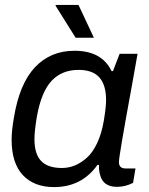

<svg xmlns="http://www.w3.org/2000/svg" viewBox="-20 -743 601 775"><path d="M285.2 -590.8 204.1 -720.2 205.1 -723.1H296.9L358.9 -590.8ZM198.2 12.2Q117.7 12.2 72.3 -36.1Q26.9 -84.5 26.9 -179.2Q26.9 -215.3 36.1 -268.1Q58.6 -405.3 121.3 -471.7Q184.1 -538.1 280.8 -538.1Q391.1 -538.1 430.2 -456.1H436L462.9 -525.9H535.2L513.2 -401.9Q460 -113.3 460 -88.9Q460 -63 486.8 -63H526.9L517.1 -4.9Q485.8 11.2 452.1 11.2Q395.5 11.2 383.8 -38.1Q378.4 -55.7 379.9 -76.2L374 -78.1Q310.1 12.2 198.2 12.2ZM230 -64.9Q256.8 -64.9 281.7 -75Q306.6 -85 330.3 -106Q354 -127 372.1 -165.3Q390.1 -203.6 398.9 -254.9Q408.2 -310.5 408.2 -338.9Q408.2 -399.9 381.1 -430.4Q354 -460.9 296.9 -460.9Q230 -460.9 188.5 -417Q147 -373 128.9 -272.9Q119.1 -214.4 119.1 -181.2Q119.1 -121.1 146.2 -93Q173.3 -64.9 230 -64.9Z"/></svg>

Font: Archivo
Style: Italic
Weight: 400
Italic angle: -10°
Designer: Hector Gatti
Foundry: Omnibus-Type
Version: Version 2.001